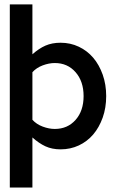

<svg xmlns="http://www.w3.org/2000/svg" viewBox="-20 -657 586 859"><path d="M23.9 -637.2H125V-414.1Q153.8 -439.9 183.3 -452.9Q212.9 -465.8 251 -465.8Q294.9 -465.8 332.5 -448Q370.1 -430.2 397 -398.7Q423.8 -367.2 439.5 -323Q455.1 -278.8 455.1 -227.1Q455.1 -174.8 439.5 -130.9Q423.8 -86.9 397 -55.4Q370.1 -23.9 332.5 -6.3Q294.9 11.2 251 11.2Q212.9 11.2 183.3 -2.4Q153.8 -16.1 125 -42V182.1H23.9ZM125 -121.1Q143.1 -101.1 171.1 -90.6Q199.2 -80.1 225.1 -80.1Q282.2 -80.1 318.1 -120.6Q354 -161.1 354 -227.1Q354 -293 318.1 -334Q282.2 -375 225.1 -375Q199.2 -375 171.1 -364.5Q143.1 -354 125 -334Z"/></svg>

Font: Anonymous Pro
Style: Bold
Weight: 700
Monospace: yes
Designer: Mark Simonson
Version: Version 1.003